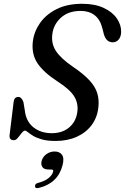

<svg xmlns="http://www.w3.org/2000/svg" viewBox="-20 -732 659 1012"><path d="M273.5 11Q229.5 11 200.8 2.8Q172 -5.5 154.5 -16.2Q137 -27 127.2 -35.2Q117.5 -43.5 111.5 -43.5Q104 -43.5 94.2 -30.8Q84.5 -18 74 -5.5Q63.5 7 53.5 7Q27.5 7 30.5 -20L51.5 -192Q54 -221 76 -221Q94 -221 103.5 -194L110.5 -151.5Q117 -92 156.2 -61Q195.5 -30 252.5 -30Q308.5 -30 344 -59.8Q379.5 -89.5 387 -138.5Q394.5 -183.5 372.5 -221.5Q350.5 -259.5 283.5 -302.5Q209 -351 177.2 -399.2Q145.5 -447.5 153 -512.5Q159 -564.5 190.5 -610Q222 -655.5 278 -683.8Q334 -712 413 -712Q480 -712 526.2 -690.5Q572.5 -669 596 -634.8Q619.5 -600.5 618.5 -562.5Q618 -539.5 606 -524.2Q594 -509 574 -509Q541 -509 528 -549.5L519.5 -583Q508 -629.5 478.5 -652Q449 -674.5 405.5 -674.5Q340.5 -674.5 301.2 -638.8Q262 -603 256 -553Q249 -504 274 -464.5Q299 -425 364.5 -380Q421 -342 451.8 -308.2Q482.5 -274.5 492.8 -240.2Q503 -206 498.5 -166.5Q493 -113 463.2 -73Q433.5 -33 384.5 -11Q335.5 11 273.5 11ZM237 161.5Q212.5 161.5 203.5 148.5Q194.5 135.5 199.5 116.5Q205.5 94 225 80.2Q244.5 66.5 267.5 66.5Q294.5 66.5 307 84.2Q319.5 102 309.5 139.5Q285 234 184.5 258.5Q164.5 263 164.5 249Q164.5 235.5 182.5 231.5Q217.5 222.5 236.8 206Q256 189.5 260 173Q263 161.5 250.5 161.5Z"/></svg>

Font: Fraunces 9pt
Style: Italic
Weight: 400
Italic angle: -16°
Version: Version 1.000;[b76b70a41]